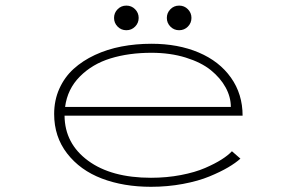

<svg xmlns="http://www.w3.org/2000/svg" viewBox="-20 -672 1090 702"><path d="M474 -574.8Q461 -561.5 442 -561.5Q423 -561.5 410 -574.8Q397 -588 397 -606.5Q397 -625 410 -638.2Q423 -651.5 442 -651.5Q461 -651.5 474 -638.2Q487 -625 487 -606.5Q487 -588 474 -574.8ZM667 -574.8Q654 -561.5 635 -561.5Q616 -561.5 603 -574.8Q590 -588 590 -606.5Q590 -625 603 -638.2Q616 -651.5 635 -651.5Q654 -651.5 667 -638.2Q680 -625 680 -606.5Q680 -588 667 -574.8ZM859 -92Q842 -76.5 814 -60Q786 -43.5 745.5 -26.8Q705 -10 648.8 0.5Q592.5 11 532 11Q432 11 352.5 -19.2Q273 -49.5 225.5 -110.8Q178 -172 178 -255Q178 -305.5 197 -347.8Q216 -390 249 -420Q282 -450 327 -471Q372 -492 424.2 -502Q476.5 -512 534 -512Q631 -512 706.5 -480Q782 -448 824.5 -388Q867 -328 867 -249H216Q217 -147 302 -84.5Q387 -22 532 -22Q589.5 -22 641.5 -32Q693.5 -42 729.8 -57.8Q766 -73.5 790 -88.8Q814 -104 828 -119ZM534 -479Q451 -479 384.2 -458.5Q317.5 -438 272 -392.2Q226.5 -346.5 218 -281H824Q824 -317.5 805 -352.2Q786 -387 750.8 -415.5Q715.5 -444 659 -461.5Q602.5 -479 534 -479Z"/></svg>

Font: League Mono Extended Thin
Style: Regular
Weight: 100
Width: 9
Designer: Tyler Finck
Foundry: The League of Moveable Type / Tyler Finck
Version: Version 2.210